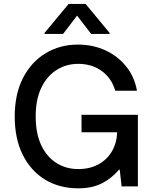

<svg xmlns="http://www.w3.org/2000/svg" viewBox="-20 -969 796 998"><path d="M387.1 9.9Q288.7 9.9 214.3 -35.3Q139.9 -80.6 98.2 -164.4Q56.5 -248.2 56.5 -363.3Q56.5 -479.4 99.4 -563.2Q142.4 -647 216.8 -692.1Q291.2 -737.2 384.9 -737.2Q463.8 -737.2 528.8 -706.9Q593.8 -676.5 636.7 -622.5Q679.7 -568.5 691.8 -497.5H579.2Q560 -562.5 509.1 -599.8Q458.1 -637.1 386 -637.1Q324.6 -637.1 274.5 -605.6Q224.4 -574.2 195 -513.3Q165.5 -452.4 165.5 -364Q165.5 -275.6 194.2 -214.5Q223 -153.4 273.1 -121.8Q323.2 -90.2 387.1 -90.2Q446.4 -90.2 491.3 -114.5Q536.2 -138.8 561.6 -182.2Q587 -225.5 589.1 -281.6H403.8V-372.2H696.7V0H612.2L602.3 -87H598.7Q558.9 -40.5 508.2 -15.3Q457.4 9.9 387.1 9.9ZM549.7 -792.6H453.8L380.7 -887.8L307.9 -792.6H211.6V-797.9L336.6 -948.5H425.1L549.7 -797.9Z"/></svg>

Font: Linik Sans Medium
Style: Regular
Weight: 500
Designer: Rasmus Andersson (font), Cristiano Sobral (main changes)
Foundry: rsms
Version: Version 3.018;June 1, 2022;FontCreator 14.0.0.2814 64-bit; t